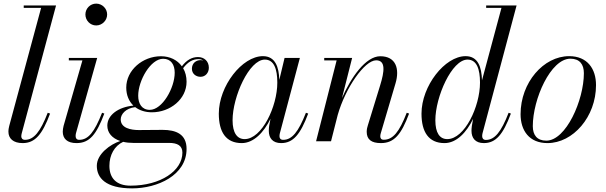

<svg xmlns="http://www.w3.org/2000/svg" viewBox="-20 -780 3348 1060"><path d="M256.5 -153 243.5 -157.5C202.5 -51.5 166.5 -8 118 -8C104 -8 97.5 -16.5 97.5 -27.5C97.5 -32 98.5 -38.5 100 -44L289.5 -750H111V-736.5H207L31 -85C29 -76 26.5 -66.5 26.5 -53C26.5 -15.5 53 10 105 10C174 10 213.5 -38 256.5 -153Z M451.5 -700C451.5 -667 478 -639.5 511 -639.5C544 -639.5 571.5 -667 571.5 -700C571.5 -733 544 -760 511 -760C478 -760 451.5 -733 451.5 -700ZM556 -153 543.5 -157.5C501.5 -51 467.5 -8 417.5 -8C402.5 -8 397.5 -17.5 397.5 -29C397.5 -33.5 398 -39.5 399.5 -45L516.5 -460H360V-446.5H435L331 -85C328.5 -74 326.5 -63 326.5 -53C326.5 -15 350.5 10 402.5 10C475 10 512.5 -38 556 -153Z M818.5 -160C920 -160 1010 -233 1010 -328.5C1010 -357 1003.5 -382.5 991 -403.5C1016.5 -437.5 1043.5 -453.5 1075.5 -453.5C1086 -453.5 1095 -451 1102.5 -445.5C1098 -447.5 1092.5 -448 1087 -448C1063 -448 1039.5 -431.5 1039.5 -400.5C1039.5 -372.5 1062 -356 1087 -356C1114.5 -356 1133 -378.5 1133 -406C1133 -442.5 1107 -465 1073 -465C1039 -465 1010 -448 984 -414C959 -449 917.5 -469.5 868.5 -469.5C767 -469.5 677 -392 677 -296.5C677 -254.5 692 -220.5 716.5 -197C632 -189 572.5 -144 572.5 -86.5C572.5 -47 598.5 -16.5 644 -1.5C589 16.5 514.5 70 514.5 135.5C514.5 200.5 561 260 709.5 260C849 260 1010 188 1010 42C1010 -39 952.5 -63 877.5 -63C849 -63 781.5 -62 746.5 -62C702 -62 646.5 -73 646.5 -120.5C646.5 -149.5 674 -182.5 726.5 -188.5C751 -170 783 -160 818.5 -160ZM807 -173.5C763 -173.5 743 -207.5 743 -251.5C743 -335.5 811.5 -455.5 880.5 -455.5C924.5 -455.5 944.5 -422.5 944.5 -378.5C944.5 -294.5 876 -173.5 807 -173.5ZM584 135.5C584 76 611.5 25.5 660 3C676.5 7 695.5 9 716 9H914C958.5 9 987 23.5 987 62.5C987 162.5 867 245 700.5 245C620.5 245 584 201.5 584 135.5Z M1681.5 -153 1669 -157.5C1627.5 -51.5 1592 -8 1543.5 -8C1528.5 -8 1523 -16.5 1523 -28C1523 -32.5 1523.5 -38.5 1525 -44L1635.5 -460H1551L1522 -339C1520 -409 1500.5 -470 1431.5 -470C1317 -470 1188 -305.5 1188 -152.5C1188 -51.5 1227 10 1314.5 10C1380.5 10 1436.5 -49 1473.5 -124.5L1466 -85C1465 -78 1464 -69 1464 -58C1464 -18 1485 10 1532 10C1598.5 10 1638.5 -38 1681.5 -153ZM1511 -324C1511 -191.5 1425.5 -12 1330.5 -12C1289.5 -12 1264 -46 1264 -116C1264 -246 1355.5 -451 1442 -451C1493 -451 1511 -398.5 1511 -324Z M1838.5 -446.5 1725 0H1807.5L1844.5 -145.5C1887 -295 1993 -447 2056.5 -447C2110.5 -447 2102.5 -385.5 2078.5 -308L2011 -88.5C2008 -79.5 2004.5 -66.5 2004.5 -52.5C2004.5 -9.5 2031 10 2083 10C2156.5 10 2195.5 -38 2238.5 -153L2225.5 -157.5C2184.5 -51.5 2149.5 -8.5 2098.5 -8.5C2084 -8.5 2079.5 -17 2079.5 -27.5C2079.5 -32.5 2080.5 -39.5 2082.5 -45.5L2163.5 -319.5C2187.5 -400 2166 -469.5 2079.5 -469.5C1999 -469.5 1917.5 -352.5 1868 -238.5L1924 -460H1770V-446.5Z M2800.5 -153 2788 -157.5C2747 -51.5 2711 -7.5 2662.5 -7.5C2647 -7.5 2642 -18 2642 -28.5C2642 -33 2642.5 -38.5 2644 -44.5L2832 -750H2664V-736.5H2748.5L2641 -336.5C2639 -410 2619 -470 2550.5 -470C2436 -470 2307 -305.5 2307 -152.5C2307 -51.5 2346.5 10 2434 10C2500 10 2555.5 -48.5 2592 -124L2585 -85C2583.5 -74.5 2583 -63 2583 -58C2583 -18 2604 10 2651 10C2718 10 2757.5 -38 2800.5 -153ZM2630 -324C2630 -191.5 2545 -12 2449.5 -12C2407.5 -12 2383.5 -46.5 2383.5 -116C2383.5 -245 2474.5 -451 2561 -451C2612 -451 2630 -398.5 2630 -324Z M3002.5 10C3143.5 10 3270.5 -135 3270.5 -310C3270.5 -400 3223 -470 3122 -470C2981 -470 2854 -324.5 2854 -149.5C2854 -59.5 2901.5 10 3002.5 10ZM2996 -3.5C2945 -3.5 2921.5 -34.5 2921.5 -83.5C2921.5 -232.5 3020 -456 3129 -456C3180 -456 3203.5 -425 3203.5 -376C3203.5 -227 3105 -3.5 2996 -3.5Z"/></svg>

Font: Bodoni* 16pt
Style: Italic
Weight: 400
Italic angle: -13°
Version: Version 2.3